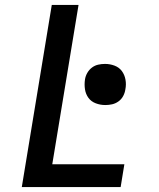

<svg xmlns="http://www.w3.org/2000/svg" viewBox="-20 -755 640 775"><path d="M68 0 189 -735H297L191 -92H482L467 0ZM405 -331Q385 -331 366.5 -338Q348 -345 337 -360Q326 -375 323 -394.5Q320 -414 323 -434Q325 -448 332.5 -461Q340 -474 351.5 -482.5Q363 -491 376.5 -494Q390 -497 404 -497Q424 -497 442.5 -490Q461 -483 472 -468Q483 -453 486.5 -433.5Q490 -414 486 -394Q484 -380 477 -367Q470 -354 458 -345.5Q446 -337 432.5 -334Q419 -331 405 -331Z"/></svg>

Font: Iosevka Semibold Extended
Style: Italic
Weight: 600
Width: 7
Italic angle: -9°
Monospace: yes
Designer: Belleve Invis
Foundry: Belleve Invis
Version: Version 32.5.0; ttfautohint (v1.8.4)